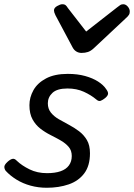

<svg xmlns="http://www.w3.org/2000/svg" viewBox="-26 -868 633 907"><path d="M195 19Q155 19 118.5 9Q82 -1 52 -19.5Q22 -38 1 -61Q-5 -69 -5.5 -79Q-6 -89 9 -103Q22 -115 32.5 -117.5Q43 -120 54 -108Q77 -86 113.5 -68Q150 -50 196 -50Q234 -50 260 -59Q286 -68 299.5 -86.5Q313 -105 313 -131Q313 -157 298.5 -174Q284 -191 261.5 -204Q239 -217 213 -230Q187 -243 164.5 -260.5Q142 -278 127.5 -304.5Q113 -331 113 -371Q113 -408 132 -442Q151 -476 191.5 -497.5Q232 -519 294 -519Q340 -519 376 -509Q412 -499 437 -483Q462 -467 474 -449Q485 -435 484.5 -425.5Q484 -416 471 -405Q460 -396 450 -392Q440 -388 429 -398Q404 -419 370 -434.5Q336 -450 293 -450Q244 -450 222 -429.5Q200 -409 200 -380Q200 -354 214.5 -336Q229 -318 251.5 -305Q274 -292 299.5 -278.5Q325 -265 347.5 -248Q370 -231 384.5 -206.5Q399 -182 399 -144Q399 -85 372 -49Q345 -13 298.5 3Q252 19 195 19ZM556 -848Q568 -848 577.5 -837Q587 -826 587 -814Q587 -804 583.5 -798.5Q580 -793 576 -789L417 -640Q403 -627 389.5 -622.5Q376 -618 359 -618Q346 -618 335 -624.5Q324 -631 317 -644L236 -796Q232 -804 230.5 -809.5Q229 -815 229 -819Q229 -831 244 -839.5Q259 -848 268 -848Q279 -848 284.5 -843Q290 -838 294 -831L381 -719L527 -833Q534 -838 540.5 -843Q547 -848 556 -848Z"/></svg>

Font: Playwrite IE
Style: Regular
Weight: 400
Designer: Veronika Burian, José Scaglione
Foundry: TypeTogether
Version: Version 1.002